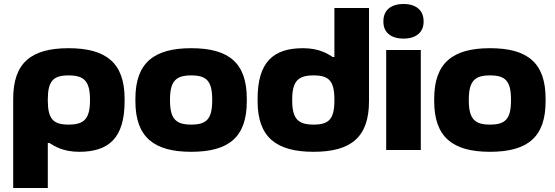

<svg xmlns="http://www.w3.org/2000/svg" viewBox="-20 -750 2775 960"><path d="M603 -244V-256C603 -435 511 -509 323 -509C135 -509 46 -435 46 -256V190H219V-35H227C253 -19 295 9 376 9C523 9 603 -59 603 -244ZM219 -248V-252C219 -346 247 -373 323 -373C399 -373 430 -346 430 -252V-248C430 -154 399 -127 323 -127C247 -127 219 -154 219 -248Z M657 -256V-244C657 -65 749 9 936 9C1125 9 1214 -65 1214 -244V-256C1214 -435 1125 -509 936 -509C749 -509 657 -435 657 -256ZM830 -248V-252C830 -346 861 -373 936 -373C1012 -373 1041 -346 1041 -252V-248C1041 -154 1012 -127 936 -127C861 -127 830 -154 830 -248Z M1268 -256V-244C1268 -65 1360 9 1548 9C1736 9 1825 -65 1825 -244V-710H1652V-465H1644C1618 -481 1576 -509 1495 -509C1348 -509 1268 -441 1268 -256ZM1441 -248V-252C1441 -346 1472 -373 1548 -373C1624 -373 1652 -346 1652 -252V-248C1652 -154 1624 -127 1548 -127C1472 -127 1441 -154 1441 -248Z M1911 -500V0H2084V-500ZM1897 -641C1897 -590 1932 -557 1998 -557C2062 -557 2098 -590 2098 -641V-644C2098 -697 2062 -730 1998 -730C1932 -730 1897 -697 1897 -644Z M2151 -256V-244C2151 -65 2243 9 2430 9C2619 9 2708 -65 2708 -244V-256C2708 -435 2619 -509 2430 -509C2243 -509 2151 -435 2151 -256ZM2324 -248V-252C2324 -346 2355 -373 2430 -373C2506 -373 2535 -346 2535 -252V-248C2535 -154 2506 -127 2430 -127C2355 -127 2324 -154 2324 -248Z"/></svg>

Font: LT Wave Black
Style: Regular
Weight: 900
Designer: Daniel Lyons
Version: Version 2.5 (Glyphs App)